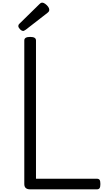

<svg xmlns="http://www.w3.org/2000/svg" viewBox="-20 -1426 807 1446"><path d="M207 0Q163 0 163 -40V-1121Q163 -1135 174 -1141.5Q185 -1148 207 -1148Q229 -1148 240 -1141.5Q251 -1135 251 -1121V-80H709Q724 -80 730 -71.5Q736 -63 736 -40Q736 -18 730 -9Q724 0 709 0ZM155 -1193Q143 -1193 130.5 -1206Q118 -1219 118 -1230Q118 -1234 119.5 -1238Q121 -1242 127 -1248L277 -1395Q282 -1400 286.5 -1403Q291 -1406 299 -1406Q308 -1406 320.5 -1397Q333 -1388 342 -1376Q351 -1364 351 -1353Q351 -1346 348.5 -1341Q346 -1336 336 -1328L175 -1203Q168 -1199 163.5 -1196Q159 -1193 155 -1193Z"/></svg>

Font: Playwrite CL
Style: Regular
Weight: 400
Designer: Veronika Burian, José Scaglione
Foundry: TypeTogether
Version: Version 1.002